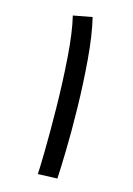

<svg xmlns="http://www.w3.org/2000/svg" viewBox="-134 -734 549 791"><g transform="rotate(20 140.0 -338.5)"><path d="M221 -6Q220 -42 215 -123.5Q210 -205 199 -307Q188 -409 171 -509Q154 -609 130 -681L51 -659Q73 -594 89.5 -491Q106 -388 117 -280.5Q128 -173 133.5 -93Q139 -13 139 4Z"/></g></svg>

Font: Noto Sans Arabic
Style: Regular
Weight: 400
Designer: Nadine Chahine - Monotype Design Team
Foundry: Monotype Imaging Inc.
Version: Version 1.902